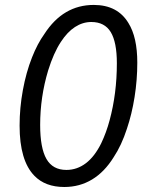

<svg xmlns="http://www.w3.org/2000/svg" viewBox="-20 -745 598 775"><path d="M118.7 -35.6Q59.1 -96.7 59.1 -237.8Q59.1 -309.6 72.3 -381.3Q85.4 -453.1 109.4 -513.7Q130.9 -568.4 159.2 -607.9Q234.9 -725.1 358.4 -725.1Q454.6 -725.1 498.5 -651.9Q534.2 -594.7 534.2 -492.2Q534.2 -422.4 523.2 -353.3Q512.2 -284.2 492.2 -225.1Q470.7 -158.7 439 -110.8Q401.9 -50.8 351.6 -20.5Q301.3 9.8 239.7 9.8Q162.6 9.8 118.7 -35.6ZM388.7 -167Q409.2 -210 422.4 -259.3Q451.7 -367.7 451.7 -489.7Q451.7 -574.7 427 -615.5Q402.3 -656.2 348.6 -656.2Q314 -656.2 282.7 -636Q251.5 -615.7 225.6 -575.7Q196.3 -531.2 174.3 -460.4Q142.1 -353.5 142.1 -240.7Q142.1 -147.5 167.5 -103.3Q192.9 -59.1 248 -59.1Q291 -59.1 326.7 -86.2Q362.3 -113.3 388.7 -167Z"/></svg>

Font: Viking Open Sans
Style: Italic
Weight: 400
Italic angle: -12°
Foundry: Ascender Corporation
Version: Version 2.000